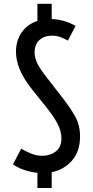

<svg xmlns="http://www.w3.org/2000/svg" viewBox="-20 -885 482 992"><path d="M173.3 86.4V7.8Q136.7 4.4 104 -7.3Q71.3 -19 46.9 -35.6L89.4 -116.7Q113.8 -103 140.6 -91.6Q167.5 -80.1 199.2 -80.1Q238.3 -80.1 267.8 -102.1Q297.4 -124 297.4 -171.9Q297.4 -204.1 279.1 -241.9Q260.7 -279.8 214.4 -337.4L150.4 -417Q102.5 -476.6 82.5 -525.1Q62.5 -573.7 62.5 -617.2Q62.5 -674.3 91.6 -717Q120.6 -759.8 173.3 -776.9V-865.2H247.1V-786.6Q277.8 -785.6 309.3 -776.9Q340.8 -768.1 370.6 -751L330.6 -675.3Q313 -685.5 293 -693.1Q272.9 -700.7 248.5 -700.7Q208 -700.7 183.3 -677.7Q158.7 -654.8 158.7 -613.8Q158.7 -591.3 169.7 -564.5Q180.7 -537.6 213.9 -494.6L307.1 -374.5Q343.3 -327.6 368.4 -283.4Q393.6 -239.3 393.6 -179.2Q393.6 -104.5 353 -56.6Q312.5 -8.8 247.1 4.9V86.4Z"/></svg>

Font: Voltaire
Style: Regular
Weight: 400
Designer: Yvonne Schüttler, Eben Sorkin, Emma Marichal
Foundry: Sorkin Type Co.
Version: Version 1.010; ttfautohint (v1.8.4.7-5d5b)